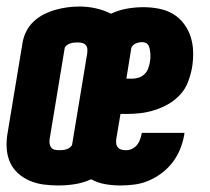

<svg xmlns="http://www.w3.org/2000/svg" viewBox="-24 -560 644 588"><path d="M154 8Q131 8 109 5Q87 2 67 -6.5Q47 -15 31 -29.5Q15 -44 6.5 -63.5Q-2 -83 -3.5 -106Q-5 -129 -1 -151L45 -429Q48 -447 56.5 -464Q65 -481 79.5 -494.5Q94 -508 111 -516.5Q128 -525 146 -530Q164 -535 182 -537.5Q200 -540 219 -540Q245 -540 269.5 -534.5Q294 -529 316 -518Q339 -529 364.5 -533.5Q390 -538 415 -538Q439 -538 462.5 -533.5Q486 -529 505.5 -517.5Q525 -506 539 -487.5Q553 -469 560 -447Q567 -425 567.5 -400.5Q568 -376 564 -352Q560 -331 552 -309.5Q544 -288 528 -270.5Q512 -253 492 -241.5Q472 -230 450 -223Q428 -216 406.5 -213.5Q385 -211 363 -211H345L332 -134Q331 -127 332 -120Q333 -113 337.5 -108Q342 -103 349 -101.5Q356 -100 363 -100Q372 -100 381 -104.5Q390 -109 396 -116.5Q402 -124 405 -133Q408 -142 410 -151Q410 -151 410 -152Q410 -153 410 -153H541Q541 -152 540.5 -150Q540 -148 540 -146Q536 -124 527.5 -103Q519 -82 505 -63.5Q491 -45 472 -30.5Q453 -16 432 -7Q411 2 389 5Q367 8 345 8Q321 8 298 4Q275 0 255 -11Q231 0 205.5 4Q180 8 154 8ZM363 -319H381Q390 -319 400 -322Q410 -325 418 -332.5Q426 -340 429.5 -349.5Q433 -359 435 -369Q436 -375 436.5 -381.5Q437 -388 436.5 -394.5Q436 -401 435 -407.5Q434 -414 431.5 -419.5Q429 -425 423.5 -428Q418 -431 412 -431Q407 -431 402 -430Q397 -429 392 -427Q387 -425 383 -421Q379 -417 378 -412ZM157 -100Q163 -100 168.5 -100.5Q174 -101 180 -103Q186 -105 191 -109Q196 -113 197 -118L243 -396Q244 -403 243.5 -410Q243 -417 238.5 -422Q234 -427 227.5 -428.5Q221 -430 214 -430Q208 -430 202.5 -429.5Q197 -429 191 -427Q185 -425 180 -421Q175 -417 174 -412L128 -134Q127 -127 128 -120Q129 -113 133 -108Q137 -103 143.5 -101.5Q150 -100 157 -100Z"/></svg>

Font: Iosevka Curly Heavy Extended
Style: Italic
Weight: 900
Width: 7
Italic angle: -9°
Monospace: yes
Designer: Belleve Invis
Foundry: Belleve Invis
Version: Version 11.1.0; ttfautohint (v1.8.3)